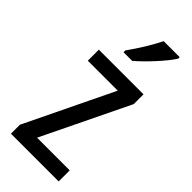

<svg xmlns="http://www.w3.org/2000/svg" viewBox="-247 -807 848 848"><g transform="rotate(45 176.5 -383.0)"><path d="M317 -757V-766H217C195 -721 161 -666 126 -617V-606H180C223 -642 292 -716 317 -757ZM327 0V-69H123L320 -476V-537H41V-468H228L29 -56V0Z"/></g></svg>

Font: Noto Sans Malayalam Condensed
Style: Regular
Weight: 400
Width: 3
Designer: Jelle Bosma - Monotype Design Team
Foundry: Monotype Imaging Inc.
Version: Version 2.104